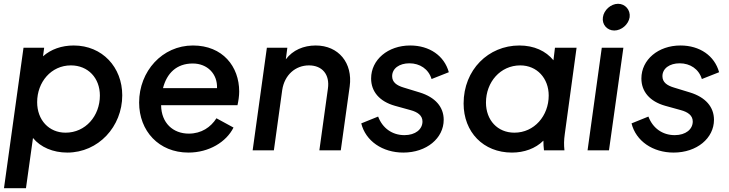

<svg xmlns="http://www.w3.org/2000/svg" viewBox="-20 -793 3848 1013"><path d="M1 200H117L154 -65C194 -16 260 12 335 12C499 12 625 -125 625 -290C625 -438 520 -553 369 -553C305 -553 249 -533 207 -496L213 -541H104ZM176 -254C176 -360 250 -448 354 -448C445 -448 507 -381 507 -289C507 -181 431 -93 326 -93C238 -93 176 -160 176 -254Z M974 12C1083 12 1174 -44 1212 -120L1122 -169C1092 -122 1043 -88 976 -88C893 -88 831 -144 830 -238H1233C1238 -260 1242 -287 1242 -310C1242 -442 1155 -553 998 -553C836 -553 714 -417 714 -252C714 -102 818 12 974 12ZM840 -328C860 -406 911 -458 997 -458C1074 -458 1128 -403 1125 -328Z M1313 0H1425L1469 -318C1481 -398 1539 -448 1610 -448C1680 -448 1721 -400 1710 -325L1665 0H1778L1825 -337C1842 -461 1766 -553 1646 -553C1582 -553 1525 -529 1488 -480L1496 -541H1388Z M2108 12C2231 12 2321 -64 2321 -161C2321 -229 2276 -280 2195 -305L2110 -331C2073 -342 2049 -359 2049 -391C2049 -432 2087 -459 2140 -459C2195 -459 2241 -429 2257 -376L2348 -412C2324 -499 2246 -553 2144 -553C2027 -553 1938 -478 1938 -379C1938 -310 1982 -258 2063 -235L2146 -212C2183 -202 2209 -184 2209 -152C2209 -111 2172 -80 2114 -80C2049 -80 1998 -117 1975 -178L1886 -142C1909 -49 1998 12 2108 12Z M2681 12C2745 12 2805 -9 2847 -51C2847 -33 2848 -18 2850 0H2958C2955 -29 2955 -52 2960 -87L3022 -541H2908L2900 -475C2860 -524 2798 -553 2720 -553C2557 -553 2426 -425 2426 -247C2426 -96 2530 12 2681 12ZM2544 -252C2544 -360 2620 -448 2725 -448C2813 -448 2875 -380 2875 -289C2875 -182 2799 -93 2694 -93C2605 -93 2544 -159 2544 -252Z M3080 0H3193L3269 -541H3155ZM3161 -702C3155 -664 3183 -632 3221 -632C3259 -632 3296 -664 3302 -702C3307 -740 3279 -773 3241 -773C3203 -773 3166 -740 3161 -702Z M3534 12C3657 12 3747 -64 3747 -161C3747 -229 3702 -280 3621 -305L3536 -331C3499 -342 3475 -359 3475 -391C3475 -432 3513 -459 3566 -459C3621 -459 3667 -429 3683 -376L3774 -412C3750 -499 3672 -553 3570 -553C3453 -553 3364 -478 3364 -379C3364 -310 3408 -258 3489 -235L3572 -212C3609 -202 3635 -184 3635 -152C3635 -111 3598 -80 3540 -80C3475 -80 3424 -117 3401 -178L3312 -142C3335 -49 3424 12 3534 12Z"/></svg>

Font: Mluvka SemiBold
Style: Italic
Weight: 600
Italic angle: -8°
Designer: Modified by Jiří Krblich, Original typeface by Gumpita Rahayu
Foundry: Gumpita Rahayu & Jiří Krblich
Version: Version 2.000;Glyphs 3.1.1 (3134)